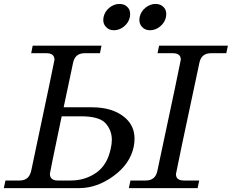

<svg xmlns="http://www.w3.org/2000/svg" viewBox="-49 -967 1192 987"><path d="M966.8 0H613.3L621.6 -39.1H700.7Q749.5 -39.1 759.8 -87.9Q880.4 -652.8 880.4 -660.2Q880.4 -693.4 839.8 -693.4H760.7L769 -732.4H1122.6L1114.3 -693.4H1035.2Q986.3 -693.4 976.1 -644.5Q855.5 -79.6 855.5 -72.3Q855.5 -39.1 896 -39.1H975.1ZM315.4 -39.1Q387.7 -39.1 445.1 -78.6Q502.4 -118.2 520 -202.1Q525.9 -226.6 525.9 -248Q525.9 -297.4 493.7 -333.3Q461.4 -369.1 367.7 -369.1H268.1Q207.5 -80.1 207.5 -74.2Q207.5 -39.1 247.6 -39.1ZM358.4 0H-29.3L-21 -39.1H52.2Q101.1 -39.1 111.8 -90.8Q231 -653.8 231 -659.2Q231 -693.4 190.4 -693.4H111.3L119.1 -732.4H472.7L464.8 -693.4H385.7Q336.9 -693.4 326.7 -644.5L278.3 -415.5H422.4Q533.7 -415.5 595.7 -360.4Q642.6 -318.4 642.6 -254.4Q642.6 -233.4 638.2 -211.9Q619.6 -124 534.4 -62Q449.2 0 358.4 0ZM722.2 -811.5Q694.3 -811.5 678.7 -831.5Q667.5 -845.2 667.5 -864.7Q667.5 -872.1 668.9 -879.4Q675.3 -908.2 699 -927.5Q722.7 -946.8 751 -946.8Q778.8 -946.8 794.9 -927.2Q805.7 -914.6 805.7 -893.6Q805.7 -886.7 804.2 -879.4Q798.3 -851.1 774.4 -831.3Q750.5 -811.5 722.2 -811.5ZM536.6 -811.5Q508.8 -811.5 493.2 -831.5Q481.9 -845.2 481.9 -864.7Q481.9 -872.1 483.4 -879.4Q489.7 -908.2 513.4 -927.5Q537.1 -946.8 565.4 -946.8Q593.3 -946.8 609.4 -927.2Q620.1 -914.6 620.1 -893.6Q620.1 -886.7 618.7 -879.4Q612.8 -851.1 588.9 -831.3Q564.9 -811.5 536.6 -811.5Z"/></svg>

Font: Munson
Style: Italic
Weight: 400
Italic angle: -12°
Designer: Paul James MIller
Foundry: High-Logic / Made with FontCreator
Version: Version 2.10;May 5, 2019;FontCreator 11.5.0.2430 64-bit